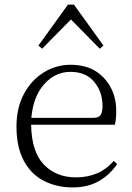

<svg xmlns="http://www.w3.org/2000/svg" viewBox="-20 -805 576 839"><path d="M298 14Q227 14 171 -15Q115 -44 83.5 -103.5Q52 -163 52 -252Q52 -334 84.5 -394.5Q117 -455 171 -488.5Q225 -522 289 -522Q381 -522 434.5 -464Q488 -406 488 -320Q488 -284 482 -260H116Q118 -141 172 -85.5Q226 -30 311 -30Q416 -30 477 -102L492 -88Q459 -40 411 -13Q363 14 298 14ZM117 -290H387Q411 -290 419.5 -302.5Q428 -315 428 -341Q428 -404 391.5 -447.5Q355 -491 288 -491Q221 -491 173 -437Q125 -383 117 -290ZM416 -592 290 -720 164 -592 148 -606 277 -785H303L432 -606Z"/></svg>

Font: Minh Nguyen ExtraLight
Style: Regular
Weight: 250
Designer: Ryoko NISHIZUKA 西塚涼子 (kana & ideographs); Frank Grießhammer (Latin, Greek & Cyrillic); Wenlong ZHANG 张文龙 (bopomofo); San
Foundry: Adobe
Version: Version 1.100;July 7, 2023;FontCreator 14.0.0.2814 64-bit